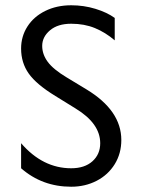

<svg xmlns="http://www.w3.org/2000/svg" viewBox="-20 -698 540 728"><path d="M140 -524Q140 -492 161 -463.5Q182 -435 232 -405L308 -359Q440 -279 440 -167Q440 -116 415 -75.5Q390 -35 346.5 -12.5Q303 10 250 10Q140 10 60 -60V-155Q142 -60 250 -60Q301 -60 330.5 -86.5Q360 -113 360 -155Q360 -230 266 -287L190 -334Q118 -378 89 -419Q60 -460 60 -514Q60 -560 84 -597.5Q108 -635 151.5 -656.5Q195 -678 250 -678Q298 -678 342 -664.5Q386 -651 415 -630V-545Q380 -575 340 -591.5Q300 -608 250 -608Q199 -608 169.5 -583Q140 -558 140 -524Z"/></svg>

Font: Madhuban Light
Style: Regular
Weight: 300
Designer: jaikishan Patel
Foundry: MagicType
Version: Version 1.000